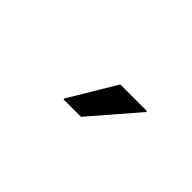

<svg xmlns="http://www.w3.org/2000/svg" viewBox="4 -978 591 591"><g transform="rotate(45 300.0 -682.0)"><path d="M236 -604V-608L327 -760H443V-756L312 -604Z"/></g></svg>

Font: Kufam
Style: Regular
Weight: 400
Designer: Wael Morcos, Artur Schmal
Foundry: Original Type
Version: Version 1.301; ttfautohint (v1.8.3)